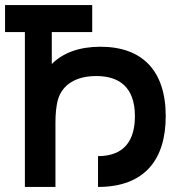

<svg xmlns="http://www.w3.org/2000/svg" viewBox="-20 -740 716 760"><path d="M199.5 0V-255.5C199.5 -285.5 202 -321.5 210 -347.5C227 -403 278 -439 361 -439C450.5 -439 514 -396.5 514 -280C514 -191 477.5 -122 368 -122V0C553.5 0 636 -109.5 636 -280C636 -460.5 543 -555 377.5 -555C296 -555 230 -532 185 -486.5V-613H345V-720H0V-613H78.5V0Z"/></svg>

Font: Hauora
Style: Bold
Weight: 700
Designer: Wayne Shih
Foundry: WCYS
Version: Version 1.001;hotconv 1.0.109;makeotfexe 2.5.65596